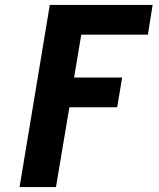

<svg xmlns="http://www.w3.org/2000/svg" viewBox="-20 -755 640 775"><path d="M59 0 181 -735H596L577 -615H308L279 -442H473L453 -322H260L206 0Z"/></svg>

Font: Iosevka Curly HvExObl
Style: Regular
Weight: 900
Width: 7
Italic angle: -9°
Monospace: yes
Designer: Belleve Invis
Foundry: Belleve Invis
Version: Version 11.1.0; ttfautohint (v1.8.3)